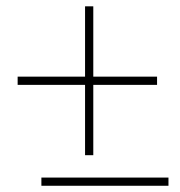

<svg xmlns="http://www.w3.org/2000/svg" viewBox="-20 -639 579 616"><path d="M279.3 -393.1H483.9V-366.7H279.3V-141.1H252.9V-366.7H36.6V-393.1H252.9V-618.7H279.3ZM520.5 -43H112.8V-69.3H520.5Z"/></svg>

Font: TypoPRO Roboto Slab
Style: Thin
Weight: 250
Designer: Google
Version: Version 1.100263; 2013; ttfautohint (v0.94.20-1c74) -l 8 -r 